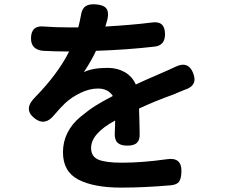

<svg xmlns="http://www.w3.org/2000/svg" viewBox="-20 -815 1040 880"><path d="M268.6 -117.2Q268.6 -165 289.1 -206.1Q309.6 -247.1 349.1 -279.8Q388.7 -312.5 419.4 -331.5Q450.2 -350.6 497.1 -375Q475.6 -409.2 428.7 -409.2Q390.6 -409.2 349.6 -389.6Q308.6 -370.1 278.3 -341.8Q257.8 -322.3 228.5 -288.1Q186.5 -235.4 138.7 -272.5Q84 -314.5 142.6 -371.1Q246.1 -477.5 296.9 -579.1H285.2Q237.3 -579.1 178.7 -582Q122.1 -586.9 122.1 -638.7Q122.1 -700.2 182.6 -693.4Q233.4 -689.5 292 -689.5H338.9Q345.7 -716.8 350.6 -742.2Q354.5 -773.4 371.1 -785.6Q387.7 -797.9 420.9 -794.9Q455.1 -792 467.3 -776.4Q479.5 -760.7 472.7 -727.5Q464.8 -701.2 462.9 -693.4Q583 -700.2 676.8 -711.9Q736.3 -720.7 736.3 -658.2Q736.3 -607.4 690.4 -601.6Q564.5 -586.9 419.9 -582Q399.4 -537.1 364.3 -484.4Q403.3 -503.9 473.6 -503.9Q517.6 -503.9 551.8 -484.4Q585.9 -464.8 602.5 -427.7Q641.6 -446.3 700.7 -471.7Q759.8 -497.1 786.1 -509.8Q841.8 -536.1 864.3 -482.4Q889.6 -422.9 826.2 -403.3Q815.4 -399.4 797.4 -391.6Q779.3 -383.8 774.4 -381.8Q687.5 -350.6 617.2 -317.4Q618.2 -296.9 619.1 -254.4Q620.1 -211.9 620.1 -201.2Q621.1 -172.9 607.4 -160.2Q593.8 -147.5 563.5 -147.5Q533.2 -147.5 519 -160.6Q504.9 -173.8 505.9 -203.1Q507.8 -240.2 507.8 -262.7Q397.5 -203.1 397.5 -136.7Q397.5 -97.7 430.7 -83.5Q463.9 -69.3 538.1 -69.3Q631.8 -69.3 743.2 -85Q814.5 -96.7 811.5 -26.4Q810.5 3.9 800.8 17.6Q791 31.2 763.7 34.2Q640.6 44.9 535.2 44.9Q410.2 44.9 339.4 8.3Q268.6 -28.3 268.6 -117.2Z"/></svg>

Font: GenSenMaruGothic TW TTF Bold
Style: Regular
Weight: 700
Version: Version 1.301